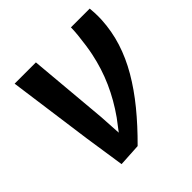

<svg xmlns="http://www.w3.org/2000/svg" viewBox="-153 -684 820 820"><g transform="rotate(-45 257.0 -274.0)"><path d="M128.5 9 101 -174 48.5 -557H177L209 -195L215 -94.5L254.5 -146.5Q298 -208 327 -273.2Q356 -338.5 371 -410.5Q375 -429 379 -456.5Q383 -484 385.8 -511.5Q388.5 -539 388.5 -557H502Q503 -549 504 -528.5Q505 -508 504 -487Q500.5 -421.5 481 -360Q461.5 -298.5 426.5 -238.5Q391.5 -178.5 342.8 -118.8Q294 -59 231.5 3Z"/></g></svg>

Font: Merriweather Sans Medium
Style: Italic
Weight: 500
Italic angle: -7.5°
Designer: Eben Sorkin
Foundry: Eben Sorkin
Version: Version 2.001